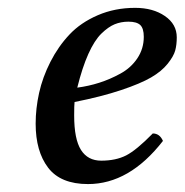

<svg xmlns="http://www.w3.org/2000/svg" viewBox="-20 -459 470 489"><path d="M346.2 -365.2Q346.2 -386.7 337.2 -395.3Q328.1 -403.8 307.1 -403.8Q288.1 -403.8 272 -397.2Q255.9 -390.6 238.3 -373.5Q220.7 -356.4 205.1 -321.8Q189.5 -287.1 176.8 -235.8Q206.1 -239.7 232.9 -248.3Q259.8 -256.8 286.6 -271.5Q313.5 -286.1 329.8 -310.5Q346.2 -335 346.2 -365.2ZM169.9 -199.2Q168.9 -191.4 168.9 -165Q168.9 -104.5 186.3 -77.1Q203.6 -49.8 237.8 -49.8Q274.9 -49.8 301.3 -63.2Q327.6 -76.7 369.1 -119.1Q386.7 -119.1 395 -100.1Q309.6 9.8 204.1 9.8Q134.3 9.8 102.5 -32Q70.8 -73.7 70.8 -144Q70.8 -182.6 79.6 -222.4Q88.4 -262.2 108.4 -301.5Q128.4 -340.8 157 -371.1Q185.5 -401.4 229 -420.2Q272.5 -439 324.2 -439Q369.6 -439 399.9 -418.2Q430.2 -397.5 430.2 -363.8Q430.2 -345.2 426.3 -330.6Q422.4 -315.9 407 -296.6Q391.6 -277.3 364.7 -261.7Q337.9 -246.1 288.3 -229.5Q238.8 -212.9 169.9 -199.2Z"/></svg>

Font: Common Serif Medium
Style: Italic
Weight: 500
Italic angle: -12°
Designer: Philipp H. Poll, Khaled Hosny
Foundry: Stefan Peev, Context Ltd.
Version: Version 1.026